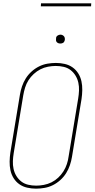

<svg xmlns="http://www.w3.org/2000/svg" viewBox="-20 -1119 565 1147"><path d="M195 8Q168 8 142 2Q116 -4 95.5 -18.5Q75 -33 61.5 -54.5Q48 -76 42.5 -101.5Q37 -127 37.5 -154Q38 -181 42 -208L99 -553Q103 -578 111.5 -603Q120 -628 134 -650.5Q148 -673 168.5 -691.5Q189 -710 213 -722Q237 -734 263 -738.5Q289 -743 314 -743Q341 -743 367 -737Q393 -731 413.5 -716.5Q434 -702 447.5 -680.5Q461 -659 466.5 -633.5Q472 -608 471.5 -581Q471 -554 467 -527L410 -182Q406 -157 397.5 -132Q389 -107 375 -84.5Q361 -62 340.5 -43.5Q320 -25 296 -13Q272 -1 246 3.5Q220 8 195 8ZM196 -10Q218 -10 242 -14.5Q266 -19 288 -30Q310 -41 328 -58Q346 -75 359 -95.5Q372 -116 379.5 -139Q387 -162 390 -185L447 -530Q451 -554 452 -578Q453 -602 448 -625Q443 -648 431 -667.5Q419 -687 401.5 -700.5Q384 -714 361 -719.5Q338 -725 313 -725Q291 -725 267 -720.5Q243 -716 221.5 -705Q200 -694 181.5 -677Q163 -660 150 -639.5Q137 -619 130 -596Q123 -573 119 -550L62 -205Q58 -181 57 -157Q56 -133 61 -110Q66 -87 78 -67.5Q90 -48 107.5 -34.5Q125 -21 148 -15.5Q171 -10 196 -10ZM340 -859Q334 -859 328.5 -861Q323 -863 319 -867.5Q315 -872 314.5 -878.5Q314 -885 315 -891Q315 -896 317.5 -900Q320 -904 324 -906.5Q328 -909 332 -910.5Q336 -912 341 -912Q347 -912 352.5 -909.5Q358 -907 362 -902.5Q366 -898 367 -891.5Q368 -885 367 -879Q366 -874 363.5 -870Q361 -866 357.5 -863.5Q354 -861 349.5 -860Q345 -859 340 -859ZM224 -1081 225 -1099H525L524 -1081Z"/></svg>

Font: Iosevka Term Curly Thin
Style: Italic
Weight: 100
Italic angle: -9°
Designer: Belleve Invis
Foundry: Belleve Invis
Version: Version 32.3.0